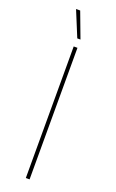

<svg xmlns="http://www.w3.org/2000/svg" viewBox="-169 -920 578 960"><g transform="rotate(20 120.0 -440.0)"><path d="M113 -744H130L79 -880H57ZM110 0H130V-700H110Z"/></g></svg>

Font: Fixel Text Thin
Style: Regular
Weight: 100
Width: 4
Designer: AlfaBravo + MacPaw
Foundry: Kyrylo Tkachov, Marchela Mozhyna, Serhii Makarenko, Maria Weinstein, Zakhar Kryvoshyya
Version: Version 1.211